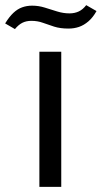

<svg xmlns="http://www.w3.org/2000/svg" viewBox="-85 -726 395 746"><path d="M68 0V-525H153V0ZM181 -615Q149 -615 125.5 -622.5Q102 -630 81.5 -637.5Q61 -645 37 -645Q17 -645 2 -637.5Q-13 -630 -27 -613L-65 -635Q-49 -661 -33 -676Q-17 -691 1 -697.5Q19 -704 40 -704Q65 -704 89 -696.5Q113 -689 137 -681.5Q161 -674 185 -674Q205 -674 221 -681.5Q237 -689 250 -706L290 -683Q276 -658 258.5 -643Q241 -628 222 -621.5Q203 -615 181 -615Z"/></svg>

Font: Mona Sans SemiExpanded
Style: Regular
Weight: 400
Width: 6
Designer: Deni Anggara
Foundry: GitHub
Version: Version 2.000